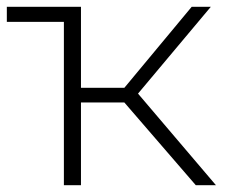

<svg xmlns="http://www.w3.org/2000/svg" viewBox="-21 -542 667 562"><path d="M343 -242H216V0H166V-478H-1V-522H216V-285H343L540 -522H596L383 -268L611 0H552Z"/></svg>

Font: Montserrat Alternates Light
Style: Regular
Weight: 300
Designer: Julieta Ulanovsky
Foundry: Julieta Ulanovsky
Version: Version 7.200